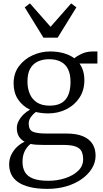

<svg xmlns="http://www.w3.org/2000/svg" viewBox="-20 -878 625 1164"><path d="M268.5 267Q206 267 161.8 256.2Q117.5 245.5 89.5 226Q61.5 206.5 48.5 179.2Q35.5 152 35.5 119Q35.5 86.5 48.8 59.5Q62 32.5 83.2 12.5Q104.5 -7.5 129.5 -19Q107 -30.5 94.5 -51Q82 -71.5 82 -101.5Q82 -124 93.5 -145.5Q105 -167 123 -184.5Q141 -202 162 -213Q115.5 -235.5 89 -275.8Q62.5 -316 62.5 -373Q62.5 -433.5 95 -476.8Q127.5 -520 178.2 -543Q229 -566 283.5 -566Q328 -566 365.8 -555.5Q403.5 -545 431 -524.5Q441.5 -535.5 472.8 -550.8Q504 -566 543 -566H570.5V-493H462Q471 -480.5 477.8 -464.8Q484.5 -449 488 -430.5Q491.5 -412 491.5 -392Q491.5 -330.5 461.5 -285.2Q431.5 -240 381.5 -215.2Q331.5 -190.5 272 -190.5Q252 -190.5 233.2 -192.8Q214.5 -195 197 -199Q179.5 -186 166.8 -167.8Q154 -149.5 154 -129.5Q154 -91 178.5 -79.8Q203 -68.5 261 -68.5H381.5Q444 -68.5 483.2 -51.8Q522.5 -35 541 -5Q559.5 25 559.5 65.5Q559.5 107 537.2 143.2Q515 179.5 475.5 207.5Q436 235.5 383 251.2Q330 267 268.5 267ZM274 218Q327.5 218 375.5 202.2Q423.5 186.5 453.8 157.5Q484 128.5 484 88.5Q484 61 475.2 41.2Q466.5 21.5 440.2 11Q414 0.5 361.5 0.5H238.5Q217.5 0.5 199 -0.8Q180.5 -2 165 -5.5Q141.5 13.5 129 40.2Q116.5 67 116.5 103Q116.5 139.5 131.2 165.2Q146 191 180.5 204.5Q215 218 274 218ZM281 -237.5Q346 -237.5 376.8 -274Q407.5 -310.5 407.5 -381.5Q407.5 -428 392.5 -458.5Q377.5 -489 348.5 -504Q319.5 -519 277.5 -519Q241 -519 211.2 -506Q181.5 -493 164 -463.5Q146.5 -434 146.5 -383.5Q146.5 -342 160.5 -309Q174.5 -276 204.2 -256.8Q234 -237.5 281 -237.5ZM243.5 -649.5 130 -833.5 161.5 -857.5 286.5 -715.5 411.5 -857.5 443 -833.5 329.5 -649.5Z"/></svg>

Font: Merriweather 28pt Light
Style: Regular
Weight: 300
Version: Version 2.100